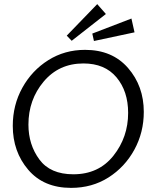

<svg xmlns="http://www.w3.org/2000/svg" viewBox="-20 -902 750 932"><path d="M494 -834 328 -704 304 -729 452 -882ZM633 -745 436 -703 428 -739 618 -812ZM393 -660Q525 -660 601.5 -572Q678 -484 678 -359Q678 -259 632 -175Q586 -91 506.5 -40.5Q427 10 325 10Q192 10 117 -78Q42 -166 42 -291Q42 -392 88.5 -476Q135 -560 214.5 -610Q294 -660 393 -660ZM336 -56Q459 -56 530.5 -146Q602 -236 602 -354Q602 -459 545.5 -526.5Q489 -594 385 -594Q266 -594 192 -506Q118 -418 118 -297Q118 -200 171 -128Q224 -56 336 -56Z"/></svg>

Font: Zilla Slab Regular
Style: Italic
Weight: 400
Italic angle: -6°
Designer: Typotheque.com
Foundry: Typotheque type foundry
Version: Version 1.1; 2017; ttfautohint (v1.6)